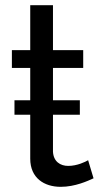

<svg xmlns="http://www.w3.org/2000/svg" viewBox="-20 -716 393 743"><path d="M321 -96C311 -90 279 -74 244 -74C213 -74 187 -91 185 -129V-272H289V-328H185V-453H302V-522H185V-696H97V-522H26V-453H97V-328H36V-272H97V-102C97 -27 151 7 215 7C271 7 320 -16 342 -26Z"/></svg>

Font: FIGSv2-sans-serif Medium
Style: Regular
Weight: 500
Designer: Matt McInerney, Pablo Impallari, Rodrigo Fuenzalida,Mirko Velimirovic
Foundry: Matt McInerney, Pablo Impallari, Rodrigo Fuenzalida
Version: Version 4.021;hotconv 1.0.109;makeotfexe 2.5.65596